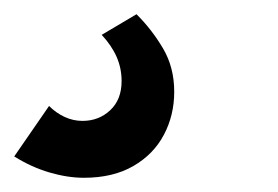

<svg xmlns="http://www.w3.org/2000/svg" viewBox="-62 -49 391 270"><path d="M56 201Q33 201 7.5 193.5Q-18 186 -42 171L7 100Q17 110 29 115.5Q41 121 54 121Q77 121 93 106Q109 91 109 65Q109 47 102 31Q95 15 81 0L130 -29Q152 -7 167.5 19.5Q183 46 183 80Q183 113 168.5 140.5Q154 168 125.5 184.5Q97 201 56 201Z"/></svg>

Font: Raleway Thin
Style: Bold Italic
Weight: 700
Italic angle: -12°
Version: Version 4.026